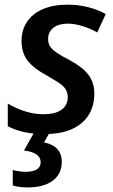

<svg xmlns="http://www.w3.org/2000/svg" viewBox="-20 -570 489 830"><path d="M35.2 231.9V165Q46.4 168 62 170.4Q77.6 172.9 87.9 172.9Q155.8 172.9 155.8 131.3Q155.8 89.4 83.5 80.6L125 7.3Q62 1 13.7 -24.4V-122.1Q92.8 -76.2 167 -76.2Q218.8 -76.2 245.8 -95.5Q272.9 -114.7 272.9 -150.4Q272.9 -179.2 250 -200.2Q232.9 -214.8 185.5 -241.7Q153.3 -259.3 132.3 -275.6Q111.3 -292 98.1 -309.6Q73.2 -343.3 73.2 -393.1Q73.2 -440.9 97.2 -476.3Q121.1 -511.7 166 -530.8Q210.9 -549.8 272 -549.8Q317.4 -549.8 359.9 -539.3Q402.3 -528.8 437 -509.3L400.4 -429.7Q368.2 -447.8 334.7 -457.8Q301.3 -467.8 272.9 -467.8Q233.9 -467.8 210.9 -450Q188 -432.1 188 -401.9Q188 -384.8 194.3 -373Q200.7 -361.3 215.8 -349.1Q237.8 -332.5 270.5 -315.9Q314 -292.5 337.2 -272.9Q360.4 -253.4 372.6 -230.5Q387.7 -203.1 387.7 -166Q387.7 -113.3 364.5 -75Q341.3 -36.6 297.1 -14.9Q252.9 6.8 190.9 9.3L170.4 45.4Q247.1 61.5 247.1 129.4Q247.1 181.6 208.3 210.9Q169.4 240.2 98.6 240.2Q61.5 240.2 35.2 231.9Z"/></svg>

Font: Viking Open Sans Light
Style: Bold Italic
Weight: 600
Italic angle: -12°
Foundry: Ascender Corporation
Version: Version 2.000